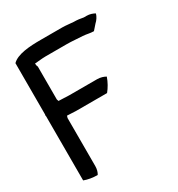

<svg xmlns="http://www.w3.org/2000/svg" viewBox="-151 -709 754 814"><g transform="rotate(-30 225.5 -301.5)"><path d="M25 -323C25 -321 26 -320 26 -318V-4C44 3 67 7 91 7C97 -2 101 -16 101 -31V-266L104 -276C117 -276 135 -274 148 -274H299C313 -291 325 -312 333 -335C323 -341 308 -346 292 -346H155C140 -346 119 -348 104 -348L101 -357V-518C97 -525 98 -530 97 -535C114 -536 133 -539 152 -539H255C281 -539 305 -536 331 -535C349 -534 363 -529 382 -529L404 -554C414 -563 423 -576 427 -590C417 -596 403 -601 388 -601H374C359 -604 344 -606 328 -606C309 -607 292 -610 273 -610H168C113 -610 53 -606 26 -578V-327C26 -326 25 -324 25 -323Z"/></g></svg>

Font: SolarCharger
Style: 550
Weight: 400
Designer: Mew Too
Foundry: Cannot Into Space Fonts/KineticPlasma Fonts
Version: Version 1.100